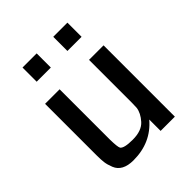

<svg xmlns="http://www.w3.org/2000/svg" viewBox="-191 -779 899 899"><g transform="rotate(-45 258.5 -329.5)"><path d="M64 -130.9V-472.2H160.2V-138.2Q161.1 -89.4 167 -79.1Q178.2 -63 235.8 -63Q294.9 -63 322.5 -94Q350.1 -125 354 -155.8Q355 -165.5 355 -187V-472.2H451.2V0H356.9V-75.2Q286.1 7.8 169.9 7.8Q133.8 7.8 110.8 -4.6Q87.9 -17.1 78.4 -41Q68.8 -64.9 66.4 -84Q64 -103 64 -130.9ZM109.4 -573.2V-667H203.1V-573.2ZM313 -573.2V-667H406.7V-573.2Z"/></g></svg>

Font: CMU Bright
Style: SemiBold
Weight: 600
Version: Version 0.7.0